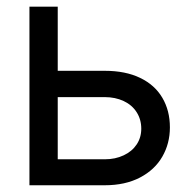

<svg xmlns="http://www.w3.org/2000/svg" viewBox="-20 -550 566 570"><path d="M484.4 -171.9Q484.4 -124 461.9 -85Q439.5 -45.9 395.5 -22.9Q351.6 0 291 0H67.4V-530.3H151.4V-77.1H291Q322.3 -77.1 347.2 -88.9Q372.1 -100.6 385.7 -121.1Q399.4 -141.6 399.4 -168Q399.4 -195.3 385.7 -216.8Q372.1 -238.3 347.2 -250Q322.3 -261.7 291 -261.7H137.7V-339.8H291Q352.5 -339.8 396 -318.8Q439.5 -297.9 461.9 -259.8Q484.4 -221.7 484.4 -171.9Z"/></svg>

Font: Pretendard Std Variable
Style: Regular
Weight: 400
Designer: Base glyphs from Inter by Rasmus Andersson; Hangeul glyphs from Noto Sans CJK(Source Han Sans) by Jang Soo-young and Kan
Foundry: Kil Hyung-jin
Version: Version 1.309;Glyphs 3.2 (3225)